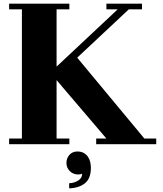

<svg xmlns="http://www.w3.org/2000/svg" viewBox="-20 -729 893 1052"><path d="M507 30H563L290 -290V30H360V61H30V30H100V-678H30V-709H360V-678H290V-364L625 -678H563V-709H758V-678H686L403 -413L771 30H836V61H507ZM430 223Q421 227 408 227Q381 227 362.5 208.5Q344 190 344 164Q344 138 360.5 119.5Q377 101 404 101Q425 101 439.5 109.5Q454 118 462.5 131Q471 144 474.5 159.5Q478 175 478 190Q478 249 445.5 275Q413 301 359 303V275Q386 274 408 260.5Q430 247 430 223Z"/></svg>

Font: Cafe24 ClassicType
Style: Regular
Weight: 400
Designer: Cafe24 thkim, hmlim, mnelim & 4IR
Foundry: Cafe24
Version: Version 1.000